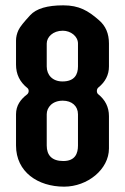

<svg xmlns="http://www.w3.org/2000/svg" viewBox="-20 -693 468 719"><path d="M220 6C308 6 388 -59 388 -137V-258C388 -292 374 -319 348 -340C341 -345 341 -359 348 -365C374 -386 388 -412 388 -444V-530C388 -567 376 -596 350 -618C310 -653 276 -673 217 -673C157 -673 116 -661 93 -636C70 -611 55 -593 49 -580C43 -567 40 -554 40 -541V-451C40 -415 54 -386 83 -363C89 -358 89 -346 82 -340C57 -321 40 -298 40 -265V-148C40 -49 122 6 220 6ZM215 -578C245 -578 272 -557 272 -530V-444C272 -414 259 -388 214 -388C177 -388 155 -412 155 -444V-530C155 -554 178 -578 215 -578ZM215 -316C249 -316 272 -296 272 -265V-148C272 -119 262 -90 217 -90C174 -90 155 -112 155 -148V-265C155 -291 176 -316 215 -316Z"/></svg>

Font: DIN Rundschrift
Style: Breit
Weight: 400
Width: 7
Version: Version 1.027